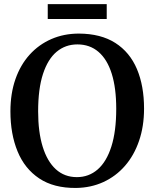

<svg xmlns="http://www.w3.org/2000/svg" viewBox="-20 -918 764 949"><path d="M356 11Q246 12 174 -36Q102 -84 66.8 -169.8Q31.5 -255.5 31.5 -367.5Q31.5 -455.5 56.2 -526.5Q81 -597.5 126.5 -647.8Q172 -698 234 -725Q296 -752 370 -752Q478.5 -751.5 550 -705.8Q621.5 -660 656.8 -576.8Q692 -493.5 692 -381Q692 -293.5 667.2 -221.5Q642.5 -149.5 597.5 -98Q552.5 -46.5 491 -18.2Q429.5 10 356 11ZM360 -42.5Q419 -42.5 462.8 -80.5Q506.5 -118.5 530.5 -193.8Q554.5 -269 554.5 -380.5Q554.5 -483 532.2 -553.8Q510 -624.5 467 -661.5Q424 -698.5 362.5 -698.5Q303.5 -698.5 260 -662.2Q216.5 -626 192.5 -552.5Q168.5 -479 168.5 -367.5Q168.5 -265.5 191 -192.8Q213.5 -120 256.2 -81.2Q299 -42.5 360 -42.5ZM507.5 -897.5V-824H216V-897.5Z"/></svg>

Font: Merriweather 28pt SemiBold
Style: Regular
Weight: 600
Version: Version 2.100